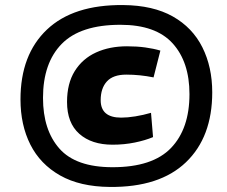

<svg xmlns="http://www.w3.org/2000/svg" viewBox="-20 -729 896 759"><path d="M414 10Q296 9 217.5 -35.5Q139 -80 100 -157.5Q61 -235 61 -336Q61 -513 165.5 -612Q270 -711 467 -709Q585 -708 663 -664Q741 -620 780 -542Q819 -464 819 -364Q819 -187 715 -87.5Q611 12 414 10ZM425 -68Q583 -68 656 -144Q729 -220 729 -357Q729 -484 662.5 -557.5Q596 -631 456 -631Q298 -631 224 -555.5Q150 -480 150 -342Q150 -215 215 -141.5Q280 -68 425 -68ZM425 -157Q342 -157 293.5 -200Q245 -243 245 -326Q245 -399 275.5 -448Q306 -497 359.5 -521.5Q413 -546 482 -546Q521 -546 554 -541.5Q587 -537 614 -529L587 -423Q533 -434 479 -434Q427 -434 402.5 -407Q378 -380 378 -333Q378 -264 459 -264Q484 -264 515 -269Q546 -274 577 -283L585 -187Q554 -174 512.5 -165.5Q471 -157 425 -157Z"/></svg>

Font: Georama Extended Black
Style: Italic
Weight: 900
Width: 7
Italic angle: -9°
Designer: Jean-Baptiste Levee
Foundry: Production Type
Version: Version 1.000